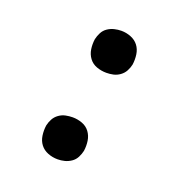

<svg xmlns="http://www.w3.org/2000/svg" viewBox="-104 -633 708 735"><g transform="rotate(20 250.0 -265.0)"><path d="M269 -367Q248 -367 229 -374Q210 -381 198.5 -396.5Q187 -412 184 -432Q181 -452 184 -473Q187 -487 194 -500.5Q201 -514 213.5 -522.5Q226 -531 240.5 -534.5Q255 -538 269 -538Q289 -538 308 -530.5Q327 -523 338.5 -508Q350 -493 353 -472.5Q356 -452 353 -431Q350 -417 343 -404Q336 -391 323.5 -382Q311 -373 297 -370Q283 -367 269 -367ZM207 8Q186 8 167 0.5Q148 -7 136.5 -22Q125 -37 122 -57.5Q119 -78 122 -99Q125 -113 132 -126Q139 -139 151.5 -148Q164 -157 178.5 -160Q193 -163 207 -163Q227 -163 246 -156Q265 -149 276.5 -133.5Q288 -118 291 -98Q294 -78 291 -57Q288 -43 281 -29.5Q274 -16 261.5 -7.5Q249 1 235 4.5Q221 8 207 8Z"/></g></svg>

Font: Iosevka Slab Medium Oblique
Style: Regular
Weight: 500
Italic angle: -9°
Monospace: yes
Designer: Belleve Invis
Foundry: Belleve Invis
Version: Version 11.1.1; ttfautohint (v1.8.3)